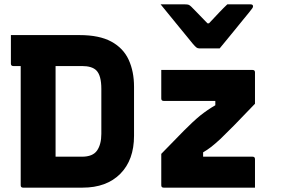

<svg xmlns="http://www.w3.org/2000/svg" viewBox="-20 -861 1290 881"><path d="M988 -639H894Q887 -639 881.5 -643Q876 -647 864 -661Q857 -670 840 -690.5Q823 -711 801 -738Q779 -765 757 -792Q735 -819 717 -841H829Q840 -841 845.5 -839Q851 -837 858 -830Q866 -822 884 -803.5Q902 -785 932 -754H939Q967 -784 986.5 -804.5Q1006 -825 1023 -841H1130Q1141 -841 1141 -832Q1141 -828 1138 -823.5Q1135 -819 1123 -804Q1112 -791 1093.5 -768Q1075 -745 1054.5 -720Q1034 -695 1016 -673Q998 -651 988 -639ZM345 -700Q436 -700 491 -670Q546 -640 570.5 -586.5Q595 -533 595 -463V-238Q595 -127 532 -63.5Q469 0 359 0H86Q75 0 75 -11V-558H41Q30 -558 30 -569V-700ZM235 -142H356Q406 -142 425.5 -170.5Q445 -199 445 -247V-453Q445 -515 422 -538Q402 -558 356 -558H235ZM720 -540H1139Q1150 -540 1150 -529V-385Q1092 -324 1054.5 -286Q1017 -248 992 -224Q966 -200 948.5 -186.5Q931 -173 912 -162V-142H1139Q1150 -142 1150 -131V0H731Q720 0 720 -11V-155Q783 -220 824 -261.5Q865 -303 899 -331Q933 -358 968 -378V-398H731Q720 -398 720 -409Z"/></svg>

Font: Recursive Sn Lnr St XBd
Style: Regular
Weight: 800
Version: Version 1.079;hotconv 1.0.112;makeotfexe 2.5.65598; ttfautoh